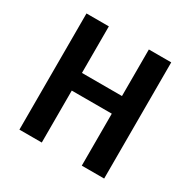

<svg xmlns="http://www.w3.org/2000/svg" viewBox="-155 -840 982 989"><g transform="rotate(30 336.0 -345.5)"><path d="M455 0V-309H217V0H84V-691H217V-414H455V-691H588V0Z"/></g></svg>

Font: Qnwhxotralxmqkhsjrfbfhwcoqn
Style: Regular
Weight: 500
Designer: Carrois Corporate & Edenspiekermann
Foundry: Carrois Corporate GbR & Edenspiekermann AG
Version: Version 2.001